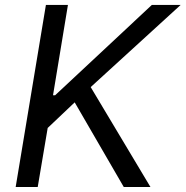

<svg xmlns="http://www.w3.org/2000/svg" viewBox="-20 -747 742 767"><path d="M42.6 0H130.7L170.5 -235.8L278.4 -338.1L474.4 0H581L342.3 -399.1L701.7 -727.3H586.6L200.3 -366.5H191.8L251.4 -727.3H163.4Z"/></svg>

Font: TID UI
Style: Italic
Weight: 400
Italic angle: -9.39999°
Designer: The TID Project Authors
Foundry: Bakken & Bæck
Version: Version 1.001;hotconv 1.0.109;makeotfexe 2.5.65596